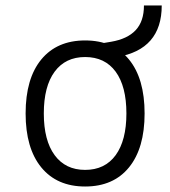

<svg xmlns="http://www.w3.org/2000/svg" viewBox="-20 -676 626 706"><path d="M293 9.8Q189.5 9.8 131.8 -60.5Q74.2 -130.9 74.2 -258.8Q74.2 -387.2 131.8 -457.3Q189.5 -527.3 293 -527.3Q397 -527.3 454.3 -457.3Q511.7 -387.2 511.7 -258.8Q511.7 -130.9 454.3 -60.5Q397 9.8 293 9.8ZM293 -51.3Q365.7 -51.3 405.3 -105.5Q444.8 -159.7 444.8 -258.8Q444.8 -358.4 405.3 -412.4Q365.7 -466.3 293 -466.3Q220.7 -466.3 180.9 -412.4Q141.1 -358.4 141.1 -258.8Q141.1 -159.7 180.9 -105.5Q220.7 -51.3 293 -51.3ZM380.4 -461.4 359.4 -517.6 388.7 -522.5Q448.7 -532.7 479 -565.2Q509.3 -597.7 509.3 -655.8H574.7Q574.7 -493.7 409.7 -466.3Z"/></svg>

Font: Caskaydia Cove Light
Style: Regular
Weight: 300
Monospace: yes
Designer: Aaron Bell
Foundry: Saja Typeworks
Version: Version 4.300; ttfautohint (v1.8.3)